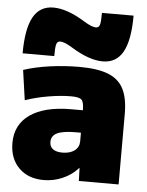

<svg xmlns="http://www.w3.org/2000/svg" viewBox="-56 -840 686 895"><g transform="rotate(5 287.5 -392.5)"><path d="M22 -150Q22 -236 89.5 -283Q157 -330 282 -330H336Q336 -368 325 -379Q314 -390 276 -390Q227 -390 169 -380Q111 -370 62 -353L42 -493Q96 -511 164.5 -520.5Q233 -530 303 -530Q387 -530 437 -510.5Q487 -491 509.5 -447.5Q532 -404 532 -330V0H346L344 -60H342Q313 -27 270.5 -8.5Q228 10 182 10Q109 10 65.5 -33.5Q22 -77 22 -150ZM258 -125Q293 -125 314.5 -141Q336 -157 336 -185V-225H312Q253 -225 225.5 -212Q198 -199 198 -170Q198 -148 213.5 -136.5Q229 -125 258 -125ZM260 -617Q223 -640 203 -640Q190 -640 185.5 -626.5Q181 -613 181 -570H33Q33 -684 63.5 -739.5Q94 -795 158 -795Q222 -795 306 -743Q343 -720 363 -720Q376 -720 380.5 -733.5Q385 -747 385 -790H533Q533 -676 502.5 -620.5Q472 -565 408 -565Q344 -565 260 -617Z"/></g></svg>

Font: Enso Black
Style: Regular
Weight: 900
Designer: Coji Morishita
Foundry: UNDERFOREST DESIGN
Version: Version 1.000